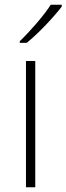

<svg xmlns="http://www.w3.org/2000/svg" viewBox="-20 -786 279 806"><path d="M239 -758V-766H193C166 -723 105 -653 63 -613V-606H92C144 -648 206 -715 239 -758ZM128 0V-530H89V0Z"/></svg>

Font: Noto Sans Tamil ExtraLight
Style: Regular
Weight: 200
Designer: Jelle Bosma - Monotype Design Team
Foundry: Monotype Imaging Inc.
Version: Version 2.004